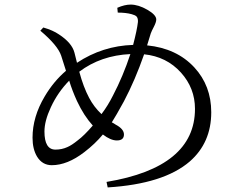

<svg xmlns="http://www.w3.org/2000/svg" viewBox="-20 -788 1013 838"><path d="M450 30 445 6Q831 -58 831 -313Q831 -403 770 -471Q707 -541 609 -551Q570 -439 521 -346Q486 -282 468 -254Q471 -253 476.5 -249.5Q482 -246 485 -244Q521 -225 521 -201Q521 -175 490 -175Q463 -175 429 -201Q395 -160 348 -124Q274 -67 206 -67Q165 -67 142 -104Q122 -137 122 -187Q122 -278 175 -367Q214 -433 268 -479Q255 -522 247 -545Q232 -590 156 -654L169 -668Q211 -656 237 -638Q294 -601 305 -558Q311 -536 316 -514Q428 -588 561 -592Q578 -657 582 -692Q583 -708 576 -716Q570 -722 555 -726Q530 -733 494 -733L492 -754Q524 -768 550 -768Q584 -768 623 -745.5Q662 -723 662 -703Q662 -691 651 -670Q642 -653 638 -642L622 -590Q751 -577 828 -494Q902 -414 902 -298Q902 -165 808 -83Q694 15 450 30ZM222 -135Q250 -135 274 -146Q293 -154 320 -176Q347 -196 385 -240Q346 -283 316 -347Q295 -393 282 -436Q232 -385 202 -320Q174 -260 174 -214Q174 -135 222 -135ZM423 -290Q451 -327 473 -371Q517 -455 549 -552Q420 -546 326 -475Q344 -408 369 -361Q390 -321 423 -290Z"/></svg>

Font: Cactus Classical Serif
Style: Regular
Weight: 400
Designer: Henry Chan (via Glyphwiki)、田海東、宇文滿月
Foundry: Moonlit Owen
Version: Version 1.000